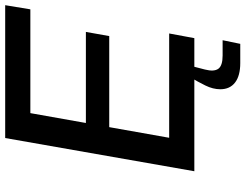

<svg xmlns="http://www.w3.org/2000/svg" viewBox="-123 -646 946 740"><g transform="rotate(-90 350.0 -276.0)"><path d="M60 0 188 -729H700L684 -632H284L246 -418H597L581 -328H230L189 -97H591L573 0ZM477 177Q428 177 402 157Q376 137 376 100Q376 72 390.5 42.5Q405 13 422 -15L467 -17L452 41Q443 76 455 92.5Q467 109 506 109H565L551 177Z"/></g></svg>

Font: Hubot Sans Medium
Style: Italic
Weight: 500
Italic angle: -10°
Designer: Deni Anggara
Foundry: GitHub
Version: Version 1.001; ttfautohint (v1.8.4.7-5d5b);gftools[0.9.31]